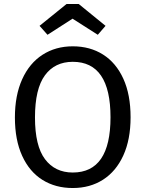

<svg xmlns="http://www.w3.org/2000/svg" viewBox="-20 -934 732 966"><path d="M637 -344Q637 -232 600.5 -152Q564 -72 498.5 -30Q433 12 346 12Q259 12 193.5 -29Q128 -70 91.5 -150Q55 -230 55 -343Q55 -454 91.5 -535Q128 -616 194 -658.5Q260 -701 346 -701Q433 -701 498.5 -659.5Q564 -618 600.5 -538Q637 -458 637 -344ZM156 -343Q156 -200 206.5 -133Q257 -66 346 -66Q536 -66 536 -344Q536 -623 346 -623Q256 -623 206 -555Q156 -487 156 -343ZM179 -804 315 -914H376L511 -804L472 -759L345 -840L219 -759Z"/></svg>

Font: Statis Sans
Style: Regular
Weight: 400
Designer: bBox Type GmbH
Foundry: bBox Type GmbH
Version: Version 1.000